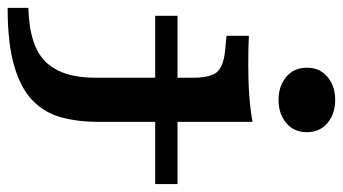

<svg xmlns="http://www.w3.org/2000/svg" viewBox="-247 -464 867 485"><g transform="rotate(90 186.5 -221.5)"><path d="M-16.1 -180V-236.4H408.9V-180ZM140.3 -208.2V-275Q140.3 -319.4 126.1 -336.1Q111.9 -352.7 71 -356.7L34.4 -360.2V-416.7Q49.6 -415.9 66.3 -415.5Q83 -415.1 109.7 -415.1Q152.3 -415.1 188.1 -417.9Q223.9 -420.7 251.9 -425.9V-416.7V-208.2ZM-36.2 192.7V140.3Q60.2 137.9 100.3 96.6Q140.3 55.3 140.3 -27.8V-208.2H251.9V-36.3Q251.9 14.7 240.5 56.9Q229.1 99.1 198.3 129.2Q167.5 159.4 110.7 176.1Q53.9 192.7 -36.2 192.7ZM196.4 -491.6Q161.6 -491.6 138.3 -511Q115 -530.4 115 -563.2Q115 -595.9 138.3 -615.3Q161.6 -634.7 196.4 -634.7Q231.3 -634.7 254.6 -615.3Q277.9 -595.9 277.9 -563.2Q277.9 -530.4 254.6 -511Q231.3 -491.6 196.4 -491.6Z"/></g></svg>

Font: Playfair 5pt SemiExpanded Light
Style: Regular
Weight: 300
Width: 6
Designer: Claus Eggers Sørensen
Foundry: Claus Eggers Sørensen
Version: Version 2.203